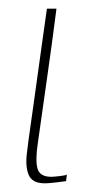

<svg xmlns="http://www.w3.org/2000/svg" viewBox="-20 -419 239 442"><path d="M110 -399Q100 -321 89 -244Q78 -167 67 -89Q61 -49 66.5 -30.5Q72 -12 98 -12Q103 -12 116.5 -13.5Q130 -15 134 -17L132 -2Q127 -1 109 1Q91 3 84 3Q68 3 59 -2Q50 -7 46 -16.5Q42 -26 41 -39Q40 -52 42 -67Q44 -82 46 -99Q51 -136 56.5 -173.5Q62 -211 67 -249Q72 -287 77.5 -324.5Q83 -362 88 -399Q93 -399 99 -399Q105 -399 110 -399Z"/></svg>

Font: Genos Thin
Style: Italic
Weight: 100
Italic angle: -8°
Designer: Robert E. Leuschke
Foundry: Robert E. Leuschke
Version: Version 1.010